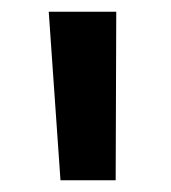

<svg xmlns="http://www.w3.org/2000/svg" viewBox="-20 -863 292 327"><path d="M63 -843 83 -556H177L178 -843Z"/></svg>

Font: Rabbid Highway Sign IV
Style: Obl
Weight: 400
Foundry: Cannot Into Space Fonts
Version: Version 0.277